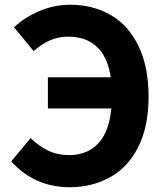

<svg xmlns="http://www.w3.org/2000/svg" viewBox="-20 -775 699 809"><path d="M27.2 -95 109 -193.2Q143 -159.6 182.6 -140.5Q222.2 -121.4 270.6 -121.4Q357.4 -121.4 404.6 -183.4Q451.8 -245.4 451.8 -374.6Q451.8 -499.4 404.4 -560Q357 -620.6 267.2 -620.6Q226.2 -620.6 190.8 -605.1Q155.4 -589.6 121.8 -559.8L39 -659.8Q82 -700.8 144.6 -727.9Q207.2 -755 275.6 -755Q371.6 -755 446.3 -711.9Q521 -668.8 563.5 -581.4Q606 -494 606 -367.6Q606 -241.4 562.5 -155.5Q519 -69.6 443.5 -27.9Q368 13.8 273.6 13.8Q199.6 13.8 138 -13.4Q76.4 -40.6 27.2 -95ZM518.8 -449.4V-318H181.8V-449.4Z"/></svg>

Font: 寒蝉端黑体 Light
Style: Regular
Weight: 300
Designer: ChillDuanSans {Warren2060}; 
Source Han Sans {Ryoko NISHIZUKA 西塚涼子 (kana, bopomofo & ideographs); Paul D. Hunt (Latin, G
Foundry: ChillType&Adobe
Version: Version 1.300;Glyphs 3.3 (3306)